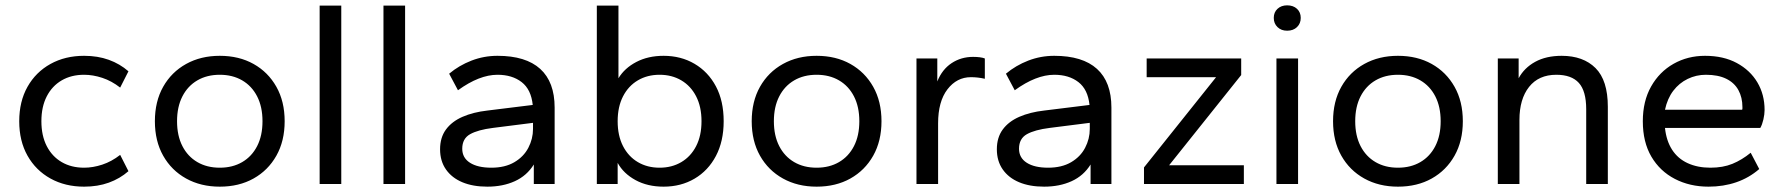

<svg xmlns="http://www.w3.org/2000/svg" viewBox="-20 -689 6680 719"><path d="M295 10Q224 10 169 -20.5Q114 -51 83 -106Q52 -161 52 -235Q52 -309 83 -364Q114 -419 169 -449.5Q224 -480 295 -480Q346 -480 387.5 -465Q429 -450 461 -422L430 -361Q398 -386 363 -397.5Q328 -409 295 -409Q247 -409 211 -388Q175 -367 155 -328Q135 -289 135 -235Q135 -181 155 -142Q175 -103 211 -82Q247 -61 295 -61Q328 -61 363 -72.5Q398 -84 430 -109L461 -48Q429 -20 387.5 -5Q346 10 295 10Z M803 10Q732 10 677 -20.5Q622 -51 591 -106Q560 -161 560 -235Q560 -309 591 -364Q622 -419 677 -449.5Q732 -480 803 -480Q875 -480 929.5 -449.5Q984 -419 1015 -364Q1046 -309 1046 -235Q1046 -161 1015 -106Q984 -51 929.5 -20.5Q875 10 803 10ZM803 -61Q851 -61 887 -82Q923 -103 943 -142Q963 -181 963 -235Q963 -289 943 -328Q923 -367 887 -388Q851 -409 803 -409Q755 -409 719 -388Q683 -367 663 -328Q643 -289 643 -235Q643 -181 663 -142Q683 -103 719 -82Q755 -61 803 -61Z M1177 0V-668H1258V0Z M1416 0V-668H1497V0Z M1805 10Q1751 10 1711.5 -6.5Q1672 -23 1650 -54.5Q1628 -86 1628 -130Q1628 -174 1650 -204Q1672 -234 1712 -251.5Q1752 -269 1805 -275L1975 -296Q1969 -354 1933.5 -381.5Q1898 -409 1843 -409Q1809 -409 1772 -394.5Q1735 -380 1695 -351L1662 -413Q1699 -444 1745.5 -462Q1792 -480 1843 -480Q1949 -480 2003 -431Q2057 -382 2057 -286V0H1979V-73Q1953 -31 1908 -10.5Q1863 10 1805 10ZM1820 -61Q1871 -61 1906 -81.5Q1941 -102 1958.5 -135.5Q1976 -169 1976 -206V-229L1826 -210Q1770 -203 1740.5 -186.5Q1711 -170 1711 -132Q1711 -98 1740 -79.5Q1769 -61 1820 -61Z M2465 10Q2405 10 2360 -14.5Q2315 -39 2293 -79V0H2215V-668H2296V-396Q2319 -434 2363 -457Q2407 -480 2465 -480Q2530 -480 2581 -450Q2632 -420 2661 -365.5Q2690 -311 2690 -235Q2690 -160 2661 -105Q2632 -50 2581 -20Q2530 10 2465 10ZM2450 -61Q2496 -61 2531.5 -82Q2567 -103 2587 -142Q2607 -181 2607 -235Q2607 -289 2587 -328Q2567 -367 2531.5 -388Q2496 -409 2450 -409Q2404 -409 2368.5 -388Q2333 -367 2313 -328Q2293 -289 2293 -235Q2293 -181 2313 -142Q2333 -103 2368.5 -82Q2404 -61 2450 -61Z M3038 10Q2967 10 2912 -20.5Q2857 -51 2826 -106Q2795 -161 2795 -235Q2795 -309 2826 -364Q2857 -419 2912 -449.5Q2967 -480 3038 -480Q3110 -480 3164.5 -449.5Q3219 -419 3250 -364Q3281 -309 3281 -235Q3281 -161 3250 -106Q3219 -51 3164.5 -20.5Q3110 10 3038 10ZM3038 -61Q3086 -61 3122 -82Q3158 -103 3178 -142Q3198 -181 3198 -235Q3198 -289 3178 -328Q3158 -367 3122 -388Q3086 -409 3038 -409Q2990 -409 2954 -388Q2918 -367 2898 -328Q2878 -289 2878 -235Q2878 -181 2898 -142Q2918 -103 2954 -82Q2990 -61 3038 -61Z M3412 0V-470H3490V-384Q3508 -429 3543.5 -452.5Q3579 -476 3624 -476Q3638 -476 3649.5 -474.5Q3661 -473 3668 -470V-394Q3655 -397 3642 -398.5Q3629 -400 3616 -400Q3563 -400 3528 -354.5Q3493 -309 3493 -227V0Z M3890 10Q3836 10 3796.5 -6.5Q3757 -23 3735 -54.5Q3713 -86 3713 -130Q3713 -174 3735 -204Q3757 -234 3797 -251.5Q3837 -269 3890 -275L4060 -296Q4054 -354 4018.5 -381.5Q3983 -409 3928 -409Q3894 -409 3857 -394.5Q3820 -380 3780 -351L3747 -413Q3784 -444 3830.5 -462Q3877 -480 3928 -480Q4034 -480 4088 -431Q4142 -382 4142 -286V0H4064V-73Q4038 -31 3993 -10.5Q3948 10 3890 10ZM3905 -61Q3956 -61 3991 -81.5Q4026 -102 4043.5 -135.5Q4061 -169 4061 -206V-229L3911 -210Q3855 -203 3825.5 -186.5Q3796 -170 3796 -132Q3796 -98 3825 -79.5Q3854 -61 3905 -61Z M4264 0V-62L4534 -400H4274V-470H4628V-408L4358 -70H4638V0Z M4760 0V-470H4841V0ZM4800 -574Q4778 -574 4764 -587.5Q4750 -601 4750 -622Q4750 -643 4764 -656Q4778 -669 4800 -669Q4823 -669 4837 -656Q4851 -643 4851 -622Q4851 -601 4837 -587.5Q4823 -574 4800 -574Z M5215 10Q5144 10 5089 -20.5Q5034 -51 5003 -106Q4972 -161 4972 -235Q4972 -309 5003 -364Q5034 -419 5089 -449.5Q5144 -480 5215 -480Q5287 -480 5341.5 -449.5Q5396 -419 5427 -364Q5458 -309 5458 -235Q5458 -161 5427 -106Q5396 -51 5341.5 -20.5Q5287 10 5215 10ZM5215 -61Q5263 -61 5299 -82Q5335 -103 5355 -142Q5375 -181 5375 -235Q5375 -289 5355 -328Q5335 -367 5299 -388Q5263 -409 5215 -409Q5167 -409 5131 -388Q5095 -367 5075 -328Q5055 -289 5055 -235Q5055 -181 5075 -142Q5095 -103 5131 -82Q5167 -61 5215 -61Z M5589 0V-470H5667V-396Q5688 -435 5729 -457.5Q5770 -480 5828 -480Q5909 -480 5955 -434Q6001 -388 6001 -289V0H5920V-280Q5920 -348 5892.5 -378.5Q5865 -409 5808 -409Q5742 -409 5706 -363.5Q5670 -318 5670 -240V0Z M6378 10Q6308 10 6252 -19Q6196 -48 6164 -102.5Q6132 -157 6132 -235Q6132 -310 6163 -365Q6194 -420 6247 -450Q6300 -480 6365 -480Q6434 -480 6484 -453Q6534 -426 6561 -380.5Q6588 -335 6588 -277Q6588 -261 6583.5 -241.5Q6579 -222 6572 -210H6215Q6220 -162 6241.5 -128.5Q6263 -95 6300 -78Q6337 -61 6385 -61Q6432 -61 6467.5 -75.5Q6503 -90 6536 -117L6568 -56Q6530 -23 6482 -6.5Q6434 10 6378 10ZM6215 -278H6504Q6505 -280 6505 -282Q6505 -284 6505 -288Q6505 -324 6490 -351.5Q6475 -379 6444.5 -394Q6414 -409 6368 -409Q6332 -409 6300 -393.5Q6268 -378 6246 -349Q6224 -320 6215 -278Z"/></svg>

Font: Gantari
Style: Regular
Weight: 400
Designer: Anugrah Pasau
Foundry: Lafontype
Version: Version 1.000; ttfautohint (v1.8.3)